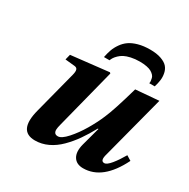

<svg xmlns="http://www.w3.org/2000/svg" viewBox="-163 -862 1005 1022"><g transform="rotate(30 339.0 -351.0)"><path d="M108.9 -442.9 117.2 -476.1 348.1 -502 353 -497.1 258.8 -127.9Q253.4 -107.9 252.9 -95.5Q252.4 -83 258.3 -75.4Q264.2 -67.9 277.8 -67.9Q299.8 -67.9 333 -105Q366.2 -142.1 395 -190.9Q423.8 -239.7 442.9 -285.2Q467.8 -341.8 509.8 -490.2L651.9 -502L550.8 -115.2Q536.6 -67.9 563 -67.9Q578.6 -67.9 602.3 -96.9Q626 -126 648.9 -166L678.2 -147.9Q599.1 12.2 479 12.2Q437.5 12.2 419.7 -16.8Q401.9 -45.9 415 -96.2L445.8 -210H441.9Q416 -162.6 390.1 -125.5Q364.3 -88.4 331.8 -55.9Q299.3 -23.4 261.5 -5.6Q223.6 12.2 183.1 12.2Q78.1 12.2 116.2 -132.8L183.1 -391.1Q189 -413.6 185.5 -424.6Q182.1 -435.5 168 -437ZM591.8 -556.2H558.1Q560.5 -562.5 559.3 -570.6Q558.1 -578.6 556.4 -586.9Q554.7 -595.2 547.4 -603.3Q540 -611.3 529.5 -617.4Q519 -623.5 500.5 -627.2Q481.9 -630.9 458 -630.9Q428.7 -630.9 404.5 -625.5Q380.4 -620.1 365.5 -612.3Q350.6 -604.5 339.4 -593.5Q328.1 -582.5 322.8 -574Q317.4 -565.4 314 -556.2H279.8Q285.2 -583 292.7 -604.2Q300.3 -625.5 315.2 -646.7Q330.1 -668 350.3 -682.1Q370.6 -696.3 402.1 -705.1Q433.6 -713.9 474.1 -713.9Q514.2 -713.9 541.7 -704.1Q569.3 -694.3 582.5 -679.2Q595.7 -664.1 600.1 -642.6Q604.5 -621.1 601.8 -600.3Q599.1 -579.6 591.8 -556.2Z"/></g></svg>

Font: Linguistics Pro
Style: Bold Italic
Weight: 700
Italic angle: -12°
Designer: Stefan Peev, Context Ltd
Foundry: Stefan Peev, Context Ltd
Version: Version 001.000